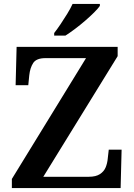

<svg xmlns="http://www.w3.org/2000/svg" viewBox="-20 -951 678 971"><path d="M40 0V-46L415 -657H210Q164 -657 148 -632.5Q132 -608 128 -570L123 -520H59L64 -714H575V-667L199 -57H429Q465 -57 485.5 -70.5Q506 -84 514.5 -105Q523 -126 525 -150L530 -194H595L590 0ZM254 -784Q269 -803 286.5 -829Q304 -855 320.5 -882Q337 -909 347 -931H485V-921Q476 -908 456 -888Q436 -868 410.5 -846Q385 -824 359 -804.5Q333 -785 311 -771H254Z"/></svg>

Font: Noto Serif Kannada SemiBold
Style: Regular
Weight: 600
Version: Version 2.003